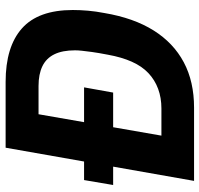

<svg xmlns="http://www.w3.org/2000/svg" viewBox="-34 -694 727 700"><g transform="rotate(-90 330.0 -343.5)"><path d="M6 -295 24 -401H362L343 -295ZM21 0 142 -687H382Q510 -687 577 -627.5Q644 -568 644 -442Q644 -415 641.5 -386.5Q639 -358 633 -327Q615 -220 569.5 -147.5Q524 -75 453.5 -37.5Q383 0 288 0ZM186 -119H285Q324 -119 356.5 -131Q389 -143 414 -166.5Q439 -190 455.5 -227Q472 -264 481 -314Q488 -350 491 -372.5Q494 -395 495.5 -409Q497 -423 497 -434Q497 -480 482.5 -509.5Q468 -539 439 -553Q410 -567 367 -567H264Z"/></g></svg>

Font: Archivo SemiCondensed
Style: Bold Italic
Weight: 700
Width: 4
Italic angle: -10°
Designer: Hector Gatti
Foundry: Omnibus-Type
Version: Version 2.001